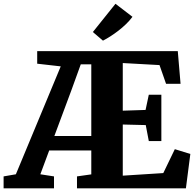

<svg xmlns="http://www.w3.org/2000/svg" viewBox="-66 -1020 1062 1040"><path d="M-46.5 0V-64.5L20 -76L263 -660.5L135.5 -675V-743H897L912 -566H833.5L798 -667.5L599 -678.5V-420.5L722.5 -424.5L740 -507H808V-256H740L723.5 -342.5L599 -345.5V-68.5L818.5 -82.5L881 -212L965 -186L941 0H351V-64.5L428.5 -75.5V-205H200.5L152.5 -76L226.5 -64.5V0ZM228.5 -283.5H428.5V-671.5H371.5L321 -532ZM491.5 -800 437 -846.5 559.5 -999.5 651.5 -929Q636 -908 616.2 -889Q596.5 -870 575 -853.5Q553.5 -837 532.5 -823.5Q511.5 -810 492 -800Z"/></svg>

Font: Merriweather 20pt Black
Style: Regular
Weight: 900
Version: Version 2.100